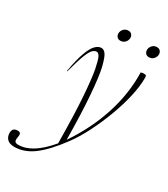

<svg xmlns="http://www.w3.org/2000/svg" viewBox="-295 -788 981 1120"><g transform="rotate(30 195.0 -228.0)"><path d="M39 -304.5H35.5Q50.5 -390 68 -437.2Q85.5 -484.5 104.8 -503.2Q124 -522 143.5 -522Q161.5 -522 174.8 -502.2Q188 -482.5 201.5 -427.5Q214.5 -374 224 -252.2Q233.5 -130.5 235 44Q325.5 -89.5 371 -231.5Q416.5 -373.5 412.5 -512.5Q423.5 -516 432 -516Q444 -516 447.2 -513Q450.5 -510 450.5 -496Q450.5 -439.5 434 -368Q417.5 -296.5 389.2 -221.5Q361 -146.5 326 -77.8Q291 -9 253.5 41.5Q179.5 141.5 117.8 187Q56 232.5 -9 232.5Q-42.5 232.5 -58 216.2Q-73.5 200 -73.5 174.5Q-73.5 140 -38 140Q-25 140 -20.2 146.8Q-15.5 153.5 -19.5 174.5Q-23.5 195.5 -17.5 203Q-11.5 210.5 4.5 210.5Q52 210.5 100.5 180.2Q149 150 202.5 86.5Q200.5 -113.5 192 -228.2Q183.5 -343 173 -397Q162 -452 152.5 -470.5Q143 -489 130.5 -489Q116.5 -489 103.2 -475.2Q90 -461.5 74.8 -421.8Q59.5 -382 39 -304.5ZM216.5 -613Q202 -613 194 -622.5Q186 -632 186 -644.5Q186 -661 198 -674.5Q210 -688 229.5 -688Q244 -688 252 -678.8Q260 -669.5 260 -656.5Q260 -640 248 -626.5Q236 -613 216.5 -613ZM409 -613Q394.5 -613 386.5 -622.5Q378.5 -632 378.5 -644.5Q378.5 -661 390.5 -674.5Q402.5 -688 422 -688Q436.5 -688 444.5 -678.8Q452.5 -669.5 452.5 -656.5Q452.5 -640 440.5 -626.5Q428.5 -613 409 -613Z"/></g></svg>

Font: Newsreader Display ExtraLight
Style: Italic
Weight: 275
Italic angle: -17°
Designer: Hugues Gentile
Foundry: Production Type
Version: Version 1.001